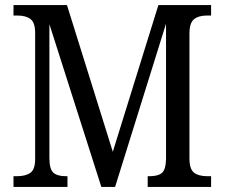

<svg xmlns="http://www.w3.org/2000/svg" viewBox="-20 -734 882 754"><path d="M33 -42H46Q81 -42 99.5 -55.5Q118 -69 118 -109V-605Q118 -645 100 -659Q82 -673 48 -673H33V-714H243L423 -138L602 -714H809V-673H793Q760 -673 742 -658.5Q724 -644 724 -602V-112Q724 -70 742 -56Q760 -42 795 -42H809V0H560V-42H567Q601 -42 616 -55Q631 -68 632 -109V-641L432 0H378L174 -639V-114Q174 -70 189.5 -56Q205 -42 239 -42H245V0H33Z"/></svg>

Font: Noto Serif Narrow
Style: Regular
Weight: 400
Width: 4
Designer: Monotype Design Team
Foundry: Monotype Imaging Inc.
Version: Version 1.001